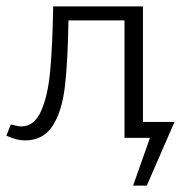

<svg xmlns="http://www.w3.org/2000/svg" viewBox="-28 -433 571 603"><path d="M433 150H390L443 0H363V-369H187Q185 -237 175.5 -159Q166 -81 136.5 -36.5Q107 8 50 8Q24 8 -8 -7L6 -42Q29 -36 39 -36Q79 -36 100.5 -83Q122 -130 129.5 -209Q137 -288 139 -413H421V-50H520Z"/></svg>

Font: Ysabeau Semilight
Style: Regular
Weight: 300
Designer: Christian Thalmann (Catharsis Fonts)
Version: Version 0.003